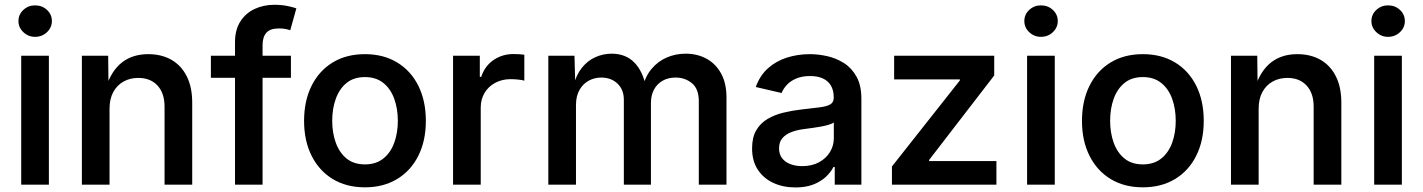

<svg xmlns="http://www.w3.org/2000/svg" viewBox="-20 -782 6026 813"><path d="M69.8 0V-545.9H187V0ZM128.4 -626Q99.6 -626 78.9 -645.8Q58.1 -665.5 58.1 -692.9Q58.1 -720.7 78.9 -740Q99.6 -759.3 128.4 -759.3Q158.2 -759.3 179 -740Q199.7 -720.7 199.7 -692.9Q199.7 -665.5 179 -645.8Q158.2 -626 128.4 -626Z M443.8 -321.8V0H326.7V-545.9H438L439.5 -411.6H428.7Q452.1 -483.4 497.1 -518.1Q542 -552.7 607.4 -552.7Q663.6 -552.7 705.3 -529.1Q747.1 -505.4 770.5 -459.5Q793.9 -413.6 793.9 -347.2V0H676.8V-330.6Q676.8 -387.2 647 -419.7Q617.2 -452.1 565.4 -452.1Q530.8 -452.1 503.2 -436.8Q475.6 -421.4 459.7 -392.3Q443.8 -363.3 443.8 -321.8Z M1211.9 -545.9V-452.6H873V-545.9ZM975.1 0V-603Q975.1 -655.8 997.8 -691.2Q1020.5 -726.6 1058.3 -744.1Q1096.2 -761.7 1141.1 -761.7Q1173.8 -761.7 1198.5 -756.3Q1223.1 -751 1234.9 -746.6L1209 -653.8Q1201.2 -656.7 1189.5 -659.2Q1177.7 -661.6 1161.1 -661.6Q1124 -661.6 1107.9 -643.3Q1091.8 -625 1091.8 -591.3V0Z M1525.4 11.2Q1446.8 11.2 1388.9 -23.9Q1331.1 -59.1 1299.3 -122.6Q1267.6 -186 1267.6 -270Q1267.6 -355 1299.3 -418.7Q1331.1 -482.4 1388.9 -517.6Q1446.8 -552.7 1525.4 -552.7Q1603.5 -552.7 1661.6 -517.6Q1719.7 -482.4 1751.5 -418.7Q1783.2 -355 1783.2 -270Q1783.2 -186 1751.5 -122.6Q1719.7 -59.1 1661.6 -23.9Q1603.5 11.2 1525.4 11.2ZM1525.4 -85.9Q1572.3 -85.9 1603.3 -110.8Q1634.3 -135.7 1649.4 -177.7Q1664.6 -219.7 1664.6 -270.5Q1664.6 -321.3 1649.4 -363.5Q1634.3 -405.8 1603.3 -430.7Q1572.3 -455.6 1525.4 -455.6Q1478 -455.6 1447.5 -430.7Q1417 -405.8 1401.9 -363.8Q1386.7 -321.8 1386.7 -270.5Q1386.7 -219.7 1401.9 -177.7Q1417 -135.7 1447.5 -110.8Q1478 -85.9 1525.4 -85.9Z M1898.4 0V-545.9H2011.7V-456.5H2017.6Q2032.7 -502.4 2069.8 -527.8Q2106.9 -553.2 2154.3 -553.2Q2165 -553.2 2178.2 -552.5Q2191.4 -551.8 2200.2 -550.3V-440.4Q2193.4 -442.9 2176.3 -444.8Q2159.2 -446.8 2142.1 -446.8Q2106 -446.8 2077.1 -431.4Q2048.3 -416 2032 -388.9Q2015.6 -361.8 2015.6 -326.2V0Z M2301.8 0V-545.9H2412.6L2416 -417H2407.7Q2419.4 -464.4 2443.8 -494.9Q2468.3 -525.4 2501.2 -540Q2534.2 -554.7 2569.8 -554.7Q2628.9 -554.7 2665.5 -517.8Q2702.1 -481 2715.8 -412.1H2701.7Q2712.4 -459 2739.3 -490.7Q2766.1 -522.5 2803.5 -538.6Q2840.8 -554.7 2883.3 -554.7Q2932.1 -554.7 2971.2 -533.7Q3010.3 -512.7 3033.2 -471.2Q3056.2 -429.7 3056.2 -368.2V0H2939V-353Q2939 -405.8 2909.9 -429.7Q2880.9 -453.6 2840.8 -453.6Q2808.6 -453.6 2785.2 -439.9Q2761.7 -426.3 2749 -402.1Q2736.3 -377.9 2736.3 -346.2V0H2621.6V-359.4Q2621.6 -402.3 2594.7 -428Q2567.9 -453.6 2525.4 -453.6Q2497.1 -453.6 2472.7 -440.2Q2448.2 -426.8 2433.6 -400.9Q2418.9 -375 2418.9 -336.9V0Z M3348.6 11.7Q3296.4 11.7 3254.9 -7.3Q3213.4 -26.4 3189 -63.2Q3164.6 -100.1 3164.6 -153.8Q3164.6 -200.2 3182.1 -230.2Q3199.7 -260.3 3229.7 -278.1Q3259.8 -295.9 3297.1 -304.9Q3334.5 -314 3373.5 -318.4Q3421.9 -323.7 3451.7 -327.6Q3481.4 -331.5 3495.8 -340.1Q3510.3 -348.6 3510.3 -367.7V-370.1Q3510.3 -398.9 3498.8 -418.9Q3487.3 -439 3465.1 -449.5Q3442.9 -460 3410.2 -460Q3376.5 -460 3352.1 -449.7Q3327.6 -439.5 3312.3 -423.1Q3296.9 -406.7 3289.6 -388.2L3180.2 -413.6Q3197.8 -462.4 3231.9 -492.9Q3266.1 -523.4 3312 -538.1Q3357.9 -552.7 3409.2 -552.7Q3444.8 -552.7 3482.9 -544.2Q3521 -535.6 3553.7 -514.9Q3586.4 -494.1 3606.9 -457.3Q3627.4 -420.4 3627.4 -363.8V0H3514.6V-75.2H3509.3Q3498 -52.7 3476.8 -33Q3455.6 -13.2 3423.8 -0.7Q3392.1 11.7 3348.6 11.7ZM3376.5 -78.6Q3418.5 -78.6 3448.2 -95Q3478 -111.3 3494.4 -138.2Q3510.7 -165 3510.7 -196.3V-263.7Q3504.4 -258.3 3489 -253.7Q3473.6 -249 3453.9 -245.6Q3434.1 -242.2 3415.5 -239.7Q3397 -237.3 3384.3 -235.4Q3355 -231.9 3331.1 -222.7Q3307.1 -213.4 3293 -197Q3278.8 -180.7 3278.8 -153.8Q3278.8 -128.9 3291.5 -112.3Q3304.2 -95.7 3326.2 -87.2Q3348.1 -78.6 3376.5 -78.6Z M3756.8 0V-77.1L4044.4 -441.4V-445.8H3766.1V-545.9H4189.9V-462.4L3914.1 -104.5V-100.1H4199.2V0Z M4329.1 0V-545.9H4446.3V0ZM4387.7 -626Q4358.9 -626 4338.1 -645.8Q4317.4 -665.5 4317.4 -692.9Q4317.4 -720.7 4338.1 -740Q4358.9 -759.3 4387.7 -759.3Q4417.5 -759.3 4438.2 -740Q4459 -720.7 4459 -692.9Q4459 -665.5 4438.2 -645.8Q4417.5 -626 4387.7 -626Z M4819.3 11.2Q4740.7 11.2 4682.9 -23.9Q4625 -59.1 4593.3 -122.6Q4561.5 -186 4561.5 -270Q4561.5 -355 4593.3 -418.7Q4625 -482.4 4682.9 -517.6Q4740.7 -552.7 4819.3 -552.7Q4897.5 -552.7 4955.6 -517.6Q5013.7 -482.4 5045.4 -418.7Q5077.1 -355 5077.1 -270Q5077.1 -186 5045.4 -122.6Q5013.7 -59.1 4955.6 -23.9Q4897.5 11.2 4819.3 11.2ZM4819.3 -85.9Q4866.2 -85.9 4897.2 -110.8Q4928.2 -135.7 4943.4 -177.7Q4958.5 -219.7 4958.5 -270.5Q4958.5 -321.3 4943.4 -363.5Q4928.2 -405.8 4897.2 -430.7Q4866.2 -455.6 4819.3 -455.6Q4772 -455.6 4741.5 -430.7Q4710.9 -405.8 4695.8 -363.8Q4680.7 -321.8 4680.7 -270.5Q4680.7 -219.7 4695.8 -177.7Q4710.9 -135.7 4741.5 -110.8Q4772 -85.9 4819.3 -85.9Z M5309.6 -321.8V0H5192.4V-545.9H5303.7L5305.2 -411.6H5294.4Q5317.9 -483.4 5362.8 -518.1Q5407.7 -552.7 5473.1 -552.7Q5529.3 -552.7 5571 -529.1Q5612.8 -505.4 5636.2 -459.5Q5659.7 -413.6 5659.7 -347.2V0H5542.5V-330.6Q5542.5 -387.2 5512.7 -419.7Q5482.9 -452.1 5431.2 -452.1Q5396.5 -452.1 5368.9 -436.8Q5341.3 -421.4 5325.4 -392.3Q5309.6 -363.3 5309.6 -321.8Z M5798.8 0V-545.9H5916V0ZM5857.4 -626Q5828.6 -626 5807.9 -645.8Q5787.1 -665.5 5787.1 -692.9Q5787.1 -720.7 5807.9 -740Q5828.6 -759.3 5857.4 -759.3Q5887.2 -759.3 5908 -740Q5928.7 -720.7 5928.7 -692.9Q5928.7 -665.5 5908 -645.8Q5887.2 -626 5857.4 -626Z"/></svg>

Font: Inter Cardless
Style: Medium
Weight: 500
Designer: Rasmus Andersson
Foundry: rsms
Version: Version 4.001;git-9221beed3